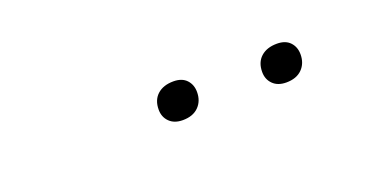

<svg xmlns="http://www.w3.org/2000/svg" viewBox="-19 -782 638 319"><g transform="rotate(-20 300.0 -623.0)"><path d="M455 -590Q440 -590 431.5 -598.5Q423 -607 423 -620Q423 -637 433.5 -646.5Q444 -656 462 -656Q477 -656 485 -647.5Q493 -639 493 -626Q493 -610 483 -600Q473 -590 455 -590ZM272 -590Q257 -590 248.5 -598.5Q240 -607 240 -620Q240 -637 250.5 -646.5Q261 -656 279 -656Q294 -656 302 -647.5Q310 -639 310 -626Q310 -610 300 -600Q290 -590 272 -590Z"/></g></svg>

Font: Gantari Light
Style: Italic
Weight: 300
Italic angle: -10°
Version: Version 1.000